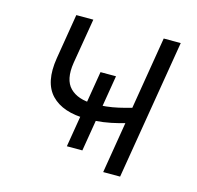

<svg xmlns="http://www.w3.org/2000/svg" viewBox="-85 -629 735 718"><g transform="rotate(15 282.5 -270.5)"><path d="M263.2 -176.3Q169.9 -176.3 125.2 -223.1Q80.6 -270 96.2 -366.2L125 -541H190.9L161.6 -366.2Q150.9 -298.8 181.4 -268.1Q211.9 -237.3 272.5 -237.3Q322.3 -237.3 367.4 -247.6Q412.6 -257.8 460.4 -273.9L450.2 -211.9Q416 -200.2 385.5 -192.4Q355 -184.6 325.2 -180.4Q295.4 -176.3 263.2 -176.3ZM374 0 463.4 -541H529.3L439.5 0ZM217.8 -58.1 267.6 -358.4H327.6L277.8 -58.1Z"/></g></svg>

Font: Inter 17pt Light
Style: Italic
Weight: 300
Italic angle: -9.3988°
Version: Version 4.001;git-66647c0bb